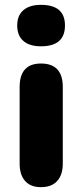

<svg xmlns="http://www.w3.org/2000/svg" viewBox="-20 -763 339 792"><path d="M149 9Q106 9 83.5 -16.5Q61 -42 61 -88V-404Q61 -501 149 -501Q239 -501 239 -404V-88Q239 -42 216 -16.5Q193 9 149 9ZM149 -572Q102 -572 76.5 -594Q51 -616 51 -658Q51 -699 76.5 -721Q102 -743 149 -743Q248 -743 248 -658Q248 -572 149 -572Z"/></svg>

Font: Chiron GoRound TC H
Style: Regular
Weight: 900
Designer: Ryoko NISHIZUKA 西塚涼子 (kana, bopomofo & ideographs); Paul D. Hunt (Latin, Greek & Cyrillic); Sandoll Communications 산돌커뮤니
Foundry: Adobe
Version: Version 1.000;hotconv 1.1.1;makeotfexe 2.6.0